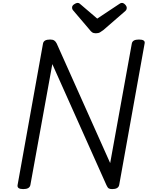

<svg xmlns="http://www.w3.org/2000/svg" viewBox="-20 -1287 1026 1321"><path d="M140 14Q96 14 101 -14L276 -988Q279 -1002 291 -1008.5Q303 -1015 325 -1015Q343 -1015 353 -1008.5Q363 -1002 370 -988L738 -165L887 -988Q890 -1002 902 -1008.5Q914 -1015 936 -1015Q981 -1015 975 -988L800 -14Q797 0 785 7Q773 14 752 14Q736 14 728 9Q720 4 712 -14L340 -846L189 -14Q186 0 174 7Q162 14 140 14ZM819 -1267Q830 -1267 841 -1255.5Q852 -1244 852 -1233Q852 -1227 850 -1222Q848 -1217 843 -1212L691 -1080Q679 -1071 668 -1064.5Q657 -1058 639 -1058Q623 -1058 613.5 -1065Q604 -1072 597 -1082L482 -1217Q477 -1224 476.5 -1228.5Q476 -1233 476 -1236Q476 -1248 490 -1257.5Q504 -1267 513 -1267Q522 -1267 527 -1263Q532 -1259 539 -1253L649 -1159L792 -1254Q799 -1258 805 -1262.5Q811 -1267 819 -1267Z"/></svg>

Font: Playwrite ZA
Style: Regular
Weight: 400
Designer: Veronika Burian, José Scaglione
Foundry: TypeTogether
Version: Version 1.002